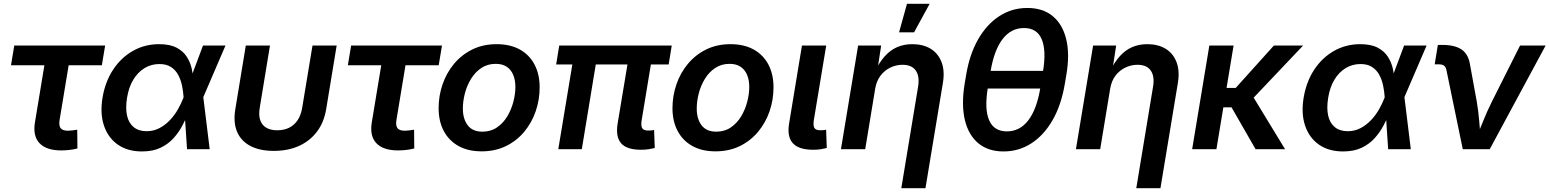

<svg xmlns="http://www.w3.org/2000/svg" viewBox="-20 -781 8110 1005"><path d="M300.3 6.3Q222.7 6.3 186.8 -31.5Q150.9 -69.3 163.1 -141.6L212.4 -439.5H37.6L54.7 -542.5H530.3L513.2 -439.5H339.4L292 -153.3Q287.1 -124.5 297.1 -110.6Q307.1 -96.7 336.4 -96.7Q345.7 -96.7 360.1 -98.6Q374.5 -100.6 384.3 -102.1L385.3 -3.9Q364.7 1.5 343 3.9Q321.3 6.3 300.3 6.3Z M722.7 11.7Q647.9 11.7 596.9 -23.9Q545.9 -59.6 524.4 -123Q502.9 -186.5 516.6 -269.5Q530.8 -354 572.3 -416.7Q613.8 -479.5 675.8 -514.6Q737.8 -549.8 813 -549.8Q869.1 -549.8 904.1 -531.5Q939 -513.2 957.8 -483.6Q976.6 -454.1 983.9 -420.2Q991.2 -386.2 992.2 -355.5H1032.7L1043.9 -273.9L1077.6 0H959L940.9 -272.9Q939 -302.7 932.6 -333.3Q926.3 -363.8 912.6 -389.2Q898.9 -414.6 875 -430.2Q851.1 -445.8 814.5 -445.8Q771.5 -445.8 736.3 -424.3Q701.2 -402.8 677.5 -363.5Q653.8 -324.2 645 -269Q636.2 -215.3 645 -176Q653.8 -136.7 679.9 -115.5Q706.1 -94.2 747.1 -94.2Q784.2 -94.2 814.7 -110.4Q845.2 -126.5 869.6 -152.3Q894 -178.2 911.6 -209.2Q929.2 -240.2 940.4 -270L1042.5 -542.5H1160.2L1043 -270L1005.4 -191.4H966.3Q953.6 -160.2 935.3 -125Q917 -89.8 889.2 -58.6Q861.3 -27.3 820.8 -7.8Q780.3 11.7 722.7 11.7Z M1413.1 8.8Q1339.4 8.8 1290.3 -17.1Q1241.2 -43 1220.7 -92Q1200.2 -141.1 1211.9 -210.4L1266.6 -542.5H1393.1L1339.8 -218.3Q1333 -178.7 1342 -152.3Q1351.1 -126 1373.8 -112.5Q1396.5 -99.1 1431.2 -99.1Q1466.8 -99.1 1493.7 -112.5Q1520.5 -126 1538.1 -152.3Q1555.7 -178.7 1562 -218.3L1615.7 -542.5H1742.2L1687.5 -210.4Q1676.3 -141.6 1639.6 -92.5Q1603 -43.5 1545.4 -17.3Q1487.8 8.8 1413.1 8.8Z M2063.5 6.3Q1985.8 6.3 1950 -31.5Q1914.1 -69.3 1926.3 -141.6L1975.6 -439.5H1800.8L1817.9 -542.5H2293.5L2276.4 -439.5H2102.5L2055.2 -153.3Q2050.3 -124.5 2060.3 -110.6Q2070.3 -96.7 2099.6 -96.7Q2108.9 -96.7 2123.3 -98.6Q2137.7 -100.6 2147.5 -102.1L2148.4 -3.9Q2127.9 1.5 2106.2 3.9Q2084.5 6.3 2063.5 6.3Z M2501 11.2Q2430.2 11.2 2379.9 -16.8Q2329.6 -44.9 2302.7 -95.7Q2275.9 -146.5 2275.9 -214.4Q2275.9 -279.8 2296.6 -339.8Q2317.4 -399.9 2356.9 -447.3Q2396.5 -494.6 2452.6 -522.2Q2508.8 -549.8 2579.6 -549.8Q2650.4 -549.8 2700.7 -522Q2751 -494.1 2777.8 -443.4Q2804.7 -392.6 2804.7 -324.2Q2804.7 -258.3 2783.9 -198.2Q2763.2 -138.2 2723.6 -90.8Q2684.1 -43.5 2627.9 -16.1Q2571.8 11.2 2501 11.2ZM2505.4 -91.8Q2548.8 -91.8 2581.3 -114Q2613.8 -136.2 2635 -171.4Q2656.2 -206.5 2667 -247.6Q2677.7 -288.6 2677.7 -326.2Q2677.7 -361.8 2666.5 -388.9Q2655.3 -416 2632.6 -431.4Q2609.9 -446.8 2574.7 -446.8Q2531.7 -446.8 2499.3 -425Q2466.8 -403.3 2445.3 -367.9Q2423.8 -332.5 2413.3 -291.7Q2402.8 -251 2402.8 -212.4Q2402.8 -159.2 2428 -125.5Q2453.1 -91.8 2505.4 -91.8Z M3336.4 2.9Q3259.8 2.9 3230.7 -31.5Q3201.7 -65.9 3212.9 -134.3L3275.9 -512.7H3398.4L3338.9 -152.8Q3334 -124 3341.1 -110.8Q3348.1 -97.7 3372.6 -97.7Q3384.3 -97.7 3391.4 -98.4Q3398.4 -99.1 3403.8 -101.1L3407.2 -6.3Q3396 -3.4 3377.2 -0.2Q3358.4 2.9 3336.4 2.9ZM2902.3 0 2987.3 -512.7H3109.9L3025.4 0ZM2891.1 -443.4 2907.2 -542.5H3496.1L3480 -443.4Z M3725.1 11.2Q3654.3 11.2 3604 -16.8Q3553.7 -44.9 3526.9 -95.7Q3500 -146.5 3500 -214.4Q3500 -279.8 3520.8 -339.8Q3541.5 -399.9 3581.1 -447.3Q3620.6 -494.6 3676.8 -522.2Q3732.9 -549.8 3803.7 -549.8Q3874.5 -549.8 3924.8 -522Q3975.1 -494.1 4002 -443.4Q4028.8 -392.6 4028.8 -324.2Q4028.8 -258.3 4008.1 -198.2Q3987.3 -138.2 3947.8 -90.8Q3908.2 -43.5 3852.1 -16.1Q3795.9 11.2 3725.1 11.2ZM3729.5 -91.8Q3772.9 -91.8 3805.4 -114Q3837.9 -136.2 3859.1 -171.4Q3880.4 -206.5 3891.1 -247.6Q3901.9 -288.6 3901.9 -326.2Q3901.9 -361.8 3890.6 -388.9Q3879.4 -416 3856.7 -431.4Q3834 -446.8 3798.8 -446.8Q3755.9 -446.8 3723.4 -425Q3690.9 -403.3 3669.4 -367.9Q3647.9 -332.5 3637.5 -291.7Q3627 -251 3627 -212.4Q3627 -159.2 3652.1 -125.5Q3677.2 -91.8 3729.5 -91.8Z M4237.3 2.9Q4160.6 2.9 4129.9 -31.5Q4099.1 -65.9 4110.4 -134.3L4177.7 -542.5H4304.7L4240.2 -154.3Q4235.4 -125 4242.4 -112.1Q4249.5 -99.1 4273.9 -99.1Q4285.6 -99.1 4292.5 -99.9Q4299.3 -100.6 4304.2 -102.5L4307.6 -6.3Q4296.4 -3.4 4278.1 -0.2Q4259.8 2.9 4237.3 2.9Z M4561 -316.4 4508.8 0H4381.8L4471.7 -542.5H4592.3L4571.8 -408.2H4560.1Q4583.5 -455.6 4611.8 -487.1Q4640.1 -518.6 4675.8 -534.2Q4711.4 -549.8 4755.4 -549.8Q4811.5 -549.8 4851.1 -525.9Q4890.6 -502 4908.4 -455.8Q4926.3 -409.7 4915 -344.2L4824.2 204.1H4697.8L4785.2 -324.7Q4794.9 -380.4 4773.9 -411.1Q4752.9 -441.9 4704.1 -441.9Q4670.9 -441.9 4640.4 -427.2Q4609.9 -412.6 4588.9 -385Q4567.9 -357.4 4561 -316.4ZM4686 -611.8 4727.5 -761.2H4846.2L4764.6 -611.8Z M5232.9 11.7Q5152.3 11.7 5100.8 -31.2Q5049.3 -74.2 5030.5 -152.8Q5011.7 -231.4 5028.8 -339.4L5037.1 -388.2Q5054.7 -495.6 5099.4 -574.2Q5144 -652.8 5210 -696Q5275.9 -739.3 5357.4 -739.3Q5439 -739.3 5490.7 -696.3Q5542.5 -653.3 5561.3 -574.5Q5580.1 -495.6 5561.5 -388.2L5553.2 -339.4Q5534.7 -230.5 5489.3 -151.6Q5443.8 -72.8 5378.2 -30.5Q5312.5 11.7 5232.9 11.7ZM5250.5 -93.3Q5318.4 -93.3 5362.8 -151.6Q5407.2 -210 5425.3 -320.3L5439.5 -407.2Q5457.5 -517.6 5432.6 -575.9Q5407.7 -634.3 5339.8 -634.3Q5272 -634.3 5227.5 -575.9Q5183.1 -517.6 5165 -407.2L5150.4 -320.3Q5132.3 -209 5157.7 -151.1Q5183.1 -93.3 5250.5 -93.3ZM5125.5 -317.4 5141.1 -410.2H5465.3L5449.7 -317.4Z M5791 -316.4 5738.8 0H5611.8L5701.7 -542.5H5822.3L5801.8 -408.2H5790Q5813.5 -455.6 5841.8 -487.1Q5870.1 -518.6 5905.8 -534.2Q5941.4 -549.8 5985.4 -549.8Q6041.5 -549.8 6081.1 -525.9Q6120.6 -502 6138.4 -455.8Q6156.2 -409.7 6145 -344.2L6054.2 204.1H5927.7L6015.1 -324.7Q6024.9 -380.4 6003.9 -411.1Q5982.9 -441.9 5934.1 -441.9Q5900.9 -441.9 5870.4 -427.2Q5839.8 -412.6 5818.8 -385Q5797.9 -357.4 5791 -316.4Z M6437 -542.5 6347.2 0H6220.2L6310.1 -542.5ZM6800.8 -542.5 6494.1 -219.2H6348.1L6363.8 -320.8H6448.2L6647.9 -542.5ZM6552.2 0 6423.8 -223.6 6525.4 -297.4 6706.5 0Z M7009.8 11.7Q6935.1 11.7 6884 -23.9Q6833 -59.6 6811.5 -123Q6790 -186.5 6803.7 -269.5Q6817.9 -354 6859.4 -416.7Q6900.9 -479.5 6962.9 -514.6Q7024.9 -549.8 7100.1 -549.8Q7156.2 -549.8 7191.2 -531.5Q7226.1 -513.2 7244.9 -483.6Q7263.7 -454.1 7271 -420.2Q7278.3 -386.2 7279.3 -355.5H7319.8L7331.1 -273.9L7364.7 0H7246.1L7228 -272.9Q7226.1 -302.7 7219.7 -333.3Q7213.4 -363.8 7199.7 -389.2Q7186 -414.6 7162.1 -430.2Q7138.2 -445.8 7101.6 -445.8Q7058.6 -445.8 7023.4 -424.3Q6988.3 -402.8 6964.6 -363.5Q6940.9 -324.2 6932.1 -269Q6923.3 -215.3 6932.1 -176Q6940.9 -136.7 6967 -115.5Q6993.2 -94.2 7034.2 -94.2Q7071.3 -94.2 7101.8 -110.4Q7132.3 -126.5 7156.7 -152.3Q7181.2 -178.2 7198.7 -209.2Q7216.3 -240.2 7227.5 -270L7329.6 -542.5H7447.3L7330.1 -270L7292.5 -191.4H7253.4Q7240.7 -160.2 7222.4 -125Q7204.1 -89.8 7176.3 -58.6Q7148.4 -27.3 7107.9 -7.8Q7067.4 11.7 7009.8 11.7Z M7636.7 0 7551.3 -413.6Q7548.3 -430.2 7538.8 -437.3Q7529.3 -444.3 7510.7 -444.3H7489.7L7506.3 -545.9H7529.3Q7596.2 -545.9 7631.3 -521.2Q7666.5 -496.6 7674.8 -441.9L7710 -249Q7718.8 -197.8 7722.9 -145.8Q7727.1 -93.8 7731.4 -41.5H7700.2Q7722.2 -94.2 7742.9 -146Q7763.7 -197.8 7789.1 -249L7936.5 -542.5H8070.3L7777.8 0Z"/></svg>

Font: Inter 16pt SemiBold
Style: Italic
Weight: 600
Italic angle: -9.3988°
Version: Version 4.001;git-66647c0bb